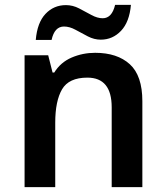

<svg xmlns="http://www.w3.org/2000/svg" viewBox="-20 -862 682 789"><path d="M371 -645Q462 -645 513.5 -598Q565 -551 565 -446V-93H439V-421Q439 -543 339 -543Q263 -543 235 -495Q207 -447 207 -358V-93H81V-635H178L196 -564H203Q229 -606 274.5 -625.5Q320 -645 371 -645ZM127 -698Q133 -769 167 -805Q201 -841 251 -841Q279 -841 305 -827.5Q331 -814 355.5 -800.5Q380 -787 402 -787Q440 -787 453 -842H518Q512 -772 477.5 -735.5Q443 -699 394 -699Q367 -699 341 -712.5Q315 -726 290.5 -739.5Q266 -753 243 -753Q204 -753 192 -698Z"/></svg>

Font: Noto Sans Telugu UI SemiBold
Style: Regular
Weight: 600
Designer: Jelle Bosma - Monotype Design Team
Foundry: Monotype Imaging Inc.
Version: Version 2.005; ttfautohint (v1.8.4.7-5d5b)